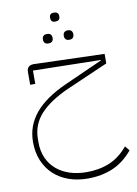

<svg xmlns="http://www.w3.org/2000/svg" viewBox="-107 -778 820 1150"><g transform="rotate(-10 303.5 -203.0)"><path d="M333 304Q270 304 217.5 285.5Q165 267 127 232Q89 197 67.5 146.5Q46 96 46 32Q46 -66 108.5 -142Q171 -218 303 -277L531 -379V-382L120 -390V-309H89V-386Q89 -430 137 -427L560 -414V-356L310 -247Q195 -196 136.5 -132Q78 -68 78 20V41Q78 93 96.5 134.5Q115 176 148.5 205Q182 234 229 249.5Q276 265 333 265Q410 265 472 239Q534 213 584 153L607 181Q553 246 485 275Q417 304 333 304ZM364 -534Q353 -534 345.5 -541Q338 -548 338 -562Q338 -577 345.5 -584Q353 -591 364 -591H370Q381 -591 388.5 -584Q396 -577 396 -562Q396 -548 388.5 -541Q381 -534 370 -534ZM238 -534Q226 -534 218.5 -541Q211 -548 211 -562Q211 -577 218.5 -584Q226 -591 238 -591H243Q255 -591 262.5 -584Q270 -577 270 -562Q270 -548 262.5 -541Q255 -534 243 -534ZM301 -656Q276 -656 276 -683Q276 -710 301 -710H307Q318 -710 325 -703.5Q332 -697 332 -683Q332 -669 325 -662.5Q318 -656 307 -656Z"/></g></svg>

Font: IBM Plex Sans Arabic ExtLt
Style: Regular
Weight: 200
Designer: Mike Abbink, Paul van der Laan, Pieter van Rosmalen, Wael Morcos, Khajak Apelian
Foundry: Bold Monday
Version: Version 1.2